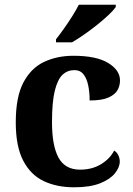

<svg xmlns="http://www.w3.org/2000/svg" viewBox="-20 -786 567 816"><path d="M295 10Q221 10 165.5 -16.5Q110 -43 78.5 -103.5Q47 -164 47 -266Q47 -374 79.5 -435.5Q112 -497 167.5 -523Q223 -549 292 -549Q389 -549 439.5 -518.5Q490 -488 490 -444Q490 -422 479.5 -403Q469 -384 441 -371.5Q413 -359 361 -359Q361 -393 355 -422.5Q349 -452 335 -470Q321 -488 296 -488Q267 -488 246 -468.5Q225 -449 213 -401Q201 -353 201 -267Q201 -166 229 -115.5Q257 -65 320 -65Q372 -65 410 -88.5Q448 -112 465 -146Q477 -139 483 -126Q489 -113 489 -100Q489 -75 468.5 -49.5Q448 -24 405.5 -7Q363 10 295 10ZM218 -619Q233 -638 251.5 -664Q270 -690 287 -717Q304 -744 315 -766H472V-756Q463 -743 442 -723Q421 -703 393.5 -681Q366 -659 338 -639.5Q310 -620 286 -606H218Z"/></svg>

Font: Noto Serif Gurmukhi
Style: Bold
Weight: 700
Designer: Vaibhav Singh and the Monotype Design Team
Foundry: Monotype Imaging Inc.
Version: Version 2.004; ttfautohint (v1.8.4.7-5d5b)